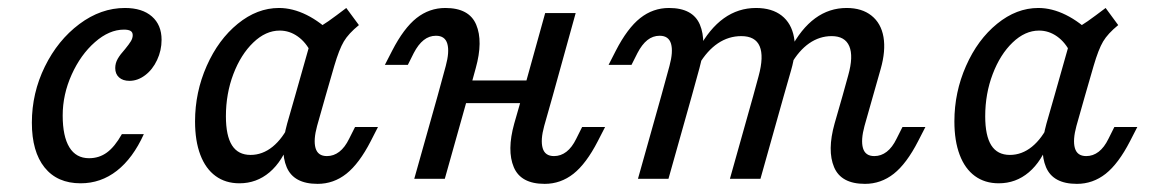

<svg xmlns="http://www.w3.org/2000/svg" viewBox="-20 -446 2870 479"><path d="M59.5 -139.9Q59.5 -214 91.9 -279.9Q124.3 -345.8 178 -386Q231.7 -426.1 291.7 -426.1Q334.8 -426.1 358.9 -405Q383.1 -383.9 383.1 -346.7Q383.1 -320.1 371.9 -296.3Q360.8 -272.5 342.2 -258.4Q323.6 -244.3 303 -244.3Q286.5 -244.3 277 -252.9Q267.5 -261.4 267.5 -276.2Q267.5 -288.5 273.7 -299.3Q279.9 -310.1 292.2 -323.7Q302.1 -335.8 306.6 -343.3Q311.1 -350.9 311.1 -358.2Q311.1 -365.6 305.8 -368.8Q300.6 -372.1 289.3 -372.1Q252.4 -372.1 216.8 -340.8Q181.2 -309.6 158.8 -259.9Q136.4 -210.2 136.4 -157.9Q136.4 -105.8 153.1 -78.5Q169.7 -51.3 202.2 -51.3Q227.3 -51.3 246.7 -65.5Q266.2 -79.7 284 -111.3H338.8Q311.7 -51.4 271.6 -20Q231.5 11.3 181.1 11.3Q122.9 11.3 91.2 -28.2Q59.5 -67.7 59.5 -139.9Z M466.6 -143.1Q466.6 -215.9 495.7 -281.6Q524.8 -347.3 573.2 -386.7Q621.6 -426.1 676 -426.1Q709.9 -426.1 744.9 -408.8Q779.8 -391.5 812.8 -358.4L756.2 -314.2Q743.5 -340.4 722.9 -355Q702.3 -369.7 677.8 -369.7Q642.8 -369.7 611.9 -339.9Q580.9 -310.2 562.2 -261.2Q543.6 -212.2 543.6 -155.9Q543.6 -107.3 558.8 -83.4Q574 -59.5 605.1 -59.5Q634.9 -59.5 660.2 -80Q685.5 -100.6 703.6 -138.9L703.2 -95.5Q684.9 -43.8 652.5 -16.2Q620 11.3 577.4 11.3Q542.6 11.3 517.8 -6.9Q493 -25 479.8 -59.7Q466.6 -94.5 466.6 -143.1ZM843.9 -426.1 875.4 -383.4Q849.5 -362.3 837.8 -342.6Q826.1 -322.9 814 -281.8L792.3 -206.7H716.2L762.7 -370.8Q780.5 -379.9 799.3 -393.1Q818.1 -406.4 843.9 -426.1ZM795.6 -56.6Q812.5 -56.6 826.5 -67.4Q840.5 -78.2 851 -99.8L865.8 -129.2H923L904.9 -93.8Q876.1 -37.8 844.1 -12.5Q812.2 12.7 772.3 12.7Q712.8 12.7 695.2 -28.9Q677.7 -70.5 696.4 -137.7L716.2 -206.7H792.3L771.1 -131.9Q761.5 -96.6 767.2 -76.6Q773 -56.6 795.6 -56.6Z M1067.6 -356.8Q1050.7 -356.8 1037.1 -346Q1023.4 -335.2 1012.2 -313.6L997.5 -284.2H940.2L958.4 -319.6Q987.2 -375.6 1019.1 -400.9Q1051.1 -426.1 1091 -426.1Q1150.5 -426.1 1168 -384.5Q1185.6 -342.9 1166.8 -275.7L1147.8 -206.7H1071.7L1092.1 -281.5Q1101.7 -316.8 1096 -336.8Q1090.3 -356.8 1067.6 -356.8ZM1071.7 -206.7H1147.8L1089.7 0H1013.5ZM1125.7 -245.2H1332.4L1316.3 -188.7H1109.6ZM1340.1 -413.4H1416.2L1358.9 -206.7H1282.7ZM1362.2 -56.6Q1379.1 -56.6 1393.1 -67.4Q1407.1 -78.2 1417.6 -99.8L1432.3 -129.2H1489.6L1471.4 -93.8Q1442.6 -37.8 1410.7 -12.5Q1378.7 12.7 1338.8 12.7Q1279.3 12.7 1261.8 -28.9Q1244.2 -70.5 1262.9 -137.7L1282.7 -206.7H1358.9L1337.7 -131.9Q1328 -96.6 1333.8 -76.6Q1339.5 -56.6 1362.2 -56.6Z M1625.7 -356.8Q1608.8 -356.8 1595.1 -346Q1581.5 -335.2 1570.3 -313.6L1555.5 -284.2H1498.3L1516.4 -319.6Q1545.2 -375.6 1577.2 -400.9Q1609.1 -426.1 1649 -426.1Q1708.5 -426.1 1726.1 -384.5Q1743.6 -342.9 1724.9 -275.7L1705.9 -206.7H1629.7L1650.2 -281.5Q1659.8 -316.8 1654.1 -336.8Q1648.3 -356.8 1625.7 -356.8ZM1629.7 -206.7H1705.9L1647.7 0H1571.6ZM1829.4 -355.9Q1797.8 -355.9 1771 -337.9Q1744.2 -319.8 1723.7 -285.2L1721.9 -322.7Q1749.9 -374.7 1785.9 -400.4Q1821.9 -426.1 1866.2 -426.1Q1905.7 -426.1 1930.1 -407.1Q1954.5 -388 1960.9 -352.8Q1967.3 -317.6 1953.6 -270.7L1935.3 -206.7H1859.1L1872.5 -255.9Q1886 -305.2 1875.2 -330.6Q1864.5 -355.9 1829.4 -355.9ZM1859.1 -206.7H1935.3L1877.2 0H1801ZM2054.8 -355.9Q2024.7 -355.9 1998.7 -337.9Q1972.8 -319.8 1953.1 -285.2L1951.3 -322.7Q1978.5 -374.7 2013.7 -400.4Q2048.8 -426.1 2092.3 -426.1Q2130.2 -426.1 2154.1 -407.1Q2178.1 -388.1 2184.1 -353.7Q2190 -319.2 2177.1 -273.9L2158 -206.7H2081.9L2096.1 -257.9Q2109.5 -305.5 2098.8 -330.7Q2088.1 -355.9 2054.8 -355.9ZM2161.3 -56.6Q2178.2 -56.6 2192.2 -67.4Q2206.2 -78.2 2216.7 -99.8L2231.5 -129.2H2288.7L2270.5 -93.8Q2241.8 -37.8 2209.8 -12.5Q2177.8 12.7 2137.9 12.7Q2078.4 12.7 2060.9 -28.9Q2043.3 -70.5 2062.1 -137.7L2081.9 -206.7H2158L2136.8 -131.9Q2127.2 -96.6 2132.9 -76.6Q2138.6 -56.6 2161.3 -56.6Z M2361 -143.1Q2361 -215.9 2390.1 -281.6Q2419.1 -347.3 2467.6 -386.7Q2516 -426.1 2570.4 -426.1Q2604.3 -426.1 2639.2 -408.8Q2674.2 -391.5 2707.1 -358.4L2650.5 -314.2Q2637.9 -340.4 2617.3 -355Q2596.6 -369.7 2572.2 -369.7Q2537.2 -369.7 2506.2 -339.9Q2475.2 -310.2 2456.6 -261.2Q2437.9 -212.2 2437.9 -155.9Q2437.9 -107.3 2453.1 -83.4Q2468.3 -59.5 2499.4 -59.5Q2529.3 -59.5 2554.6 -80Q2579.9 -100.6 2597.9 -138.9L2597.6 -95.5Q2579.3 -43.8 2546.8 -16.2Q2514.4 11.3 2471.7 11.3Q2436.9 11.3 2412.1 -6.9Q2387.3 -25 2374.2 -59.7Q2361 -94.5 2361 -143.1ZM2738.3 -426.1 2769.7 -383.4Q2743.8 -362.3 2732.1 -342.6Q2720.4 -322.9 2708.4 -281.8L2686.7 -206.7H2610.5L2657 -370.8Q2674.8 -379.9 2693.6 -393.1Q2712.4 -406.4 2738.3 -426.1ZM2690 -56.6Q2706.9 -56.6 2720.9 -67.4Q2734.9 -78.2 2745.4 -99.8L2760.1 -129.2H2817.4L2799.2 -93.8Q2770.4 -37.8 2738.5 -12.5Q2706.5 12.7 2666.6 12.7Q2607.1 12.7 2589.6 -28.9Q2572 -70.5 2590.7 -137.7L2610.5 -206.7H2686.7L2665.5 -131.9Q2655.9 -96.6 2661.6 -76.6Q2667.3 -56.6 2690 -56.6Z"/></svg>

Font: Playfair Micro SmCond SmLight
Style: Italic
Weight: 360
Width: 4
Italic angle: -15.6°
Designer: Claus Eggers Sørensen
Foundry: Claus Eggers Sørensen
Version: Version 2.203;Glyphs 3.3 (3326)